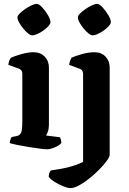

<svg xmlns="http://www.w3.org/2000/svg" viewBox="-20 -769 662 989"><path d="M222 0Q211 0 184.5 -3.5Q158 -7 127 -12Q96 -17 69 -22.5Q42 -28 30 -32Q30 -39 33 -48Q36 -57 40 -63L65 -68Q81 -71 88 -84Q95 -97 95 -146V-388Q95 -409 78 -415L23 -435Q26 -460 37 -472Q55 -480 89.5 -490Q124 -500 154 -500Q188 -500 210 -477.5Q232 -455 232 -421V-127Q232 -106 226.5 -91Q221 -76 217 -71L289 -62Q291 -58 293.5 -50Q296 -42 296 -33Q288 -21 263.5 -10.5Q239 0 222 0ZM146 -587Q137 -587 124.5 -597Q112 -607 99.5 -622.5Q87 -638 78.5 -653Q70 -668 70 -679Q70 -688 81.5 -699.5Q93 -711 109.5 -722.5Q126 -734 142.5 -741.5Q159 -749 169 -749Q181 -749 197.5 -731Q214 -713 227 -691Q240 -669 240 -655Q240 -644 222.5 -627.5Q205 -611 182.5 -599Q160 -587 146 -587ZM343 200Q330 200 307 191Q284 182 262.5 168.5Q241 155 231 142Q231 130 234.5 121.5Q238 113 242 109Q295 102 337 91Q379 80 408 65V-388Q408 -397 404 -404.5Q400 -412 390 -415L336 -435Q338 -448 342 -458Q346 -468 349 -472Q366 -480 401 -490Q436 -500 467 -500Q502 -500 523.5 -477.5Q545 -455 545 -421V28Q545 39 530 59.5Q515 80 491.5 104Q468 128 440.5 150Q413 172 387 186Q361 200 343 200ZM457 -587Q448 -587 435.5 -597Q423 -607 410.5 -622.5Q398 -638 389.5 -653Q381 -668 381 -679Q381 -688 392.5 -699.5Q404 -711 420.5 -722.5Q437 -734 453.5 -741.5Q470 -749 480 -749Q492 -749 508.5 -731Q525 -713 538 -691Q551 -669 551 -655Q551 -644 533.5 -627.5Q516 -611 493.5 -599Q471 -587 457 -587Z"/></svg>

Font: Texturina
Style: Bold
Weight: 700
Designer: Guillermo Torres Carreño
Foundry: Omnibus-Type
Version: Version 1.002; ttfautohint (v1.8.3)